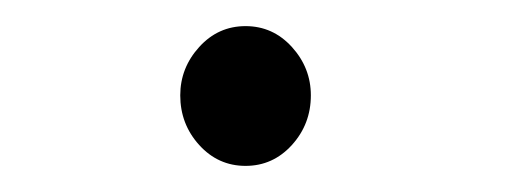

<svg xmlns="http://www.w3.org/2000/svg" viewBox="-20 -115 390 147"><path d="M168 12Q147 12 132.5 -4Q118 -20 118 -42Q118 -63 132.5 -79Q147 -95 168 -95Q189 -95 203.5 -79Q218 -63 218 -42Q218 -20 203.5 -4Q189 12 168 12Z"/></svg>

Font: Inconsolata ExtraCondensed Medium
Style: Regular
Weight: 500
Width: 2
Monospace: yes
Designer: Raph Levien, Cyreal, Brenton Simpson
Foundry: Raph Levien, Cyreal, Google
Version: Version 3.001; ttfautohint (v1.8.2.53-6de2)